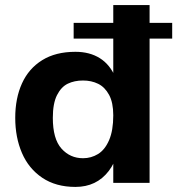

<svg xmlns="http://www.w3.org/2000/svg" viewBox="-20 -720 698 756"><path d="M270 -630H658V-568H270ZM40 -256Q40 -333 66.5 -391.5Q93 -450 146 -483Q199 -516 277 -516Q333 -516 373 -491Q413 -466 434.5 -415.5Q456 -365 456 -291V-236L426 -266Q426 -316 409.5 -346.5Q393 -377 366.5 -390Q340 -403 307 -403Q273 -403 247 -390.5Q221 -378 204.5 -345.5Q188 -313 188 -256Q188 -173 222 -135Q256 -97 307 -97Q339 -97 366 -113.5Q393 -130 409.5 -168Q426 -206 426 -266L456 -276V-221Q456 -109 408 -46.5Q360 16 277 16Q200 16 146.5 -20Q93 -56 66.5 -117.5Q40 -179 40 -256ZM426 -700H569V0H426Z"/></svg>

Font: Uncut Sans VF
Style: Regular
Weight: 400
Designer: Kasper Nordkvist
Foundry: Uncut Type
Version: Version 1.100;FEAKit 1.0